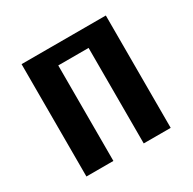

<svg xmlns="http://www.w3.org/2000/svg" viewBox="-118 -620 742 740"><g transform="rotate(-30 252.5 -250.0)"><path d="M65 0V-500H440V0H320V-425H185V0Z"/></g></svg>

Font: Cuprum
Style: Bold
Weight: 700
Designer: Jovanny Lemonad
Foundry: Jovanny Lemonad
Version: Version 2.000